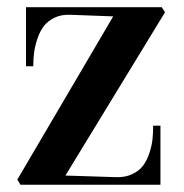

<svg xmlns="http://www.w3.org/2000/svg" viewBox="-20 -510 509 530"><path d="M402.8 -163.1H422.9V0H36.6L27.8 -14.2L292.5 -464.8L173.8 -469.2Q149.4 -470.2 130.6 -461.2Q111.8 -452.1 101.1 -438Q90.3 -423.8 83.5 -403.8Q76.7 -383.8 74.2 -365.5Q71.8 -347.2 71.8 -327.1H51.8V-490.2H426.3L435.5 -476.1L160.6 -25.4L299.8 -21Q325.2 -20 344.5 -29.1Q363.8 -38.1 374.5 -52.2Q385.3 -66.4 392.1 -86.7Q398.9 -106.9 400.9 -124.8Q402.8 -142.6 402.8 -163.1Z"/></svg>

Font: VidalokaRegular
Style: Regular
Weight: 400
Designer: Cyreal (www.cyreal.org)
Foundry: Cyreal (www.cyreal.org)
Version: Version 1.000